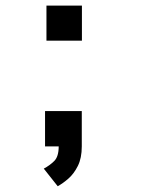

<svg xmlns="http://www.w3.org/2000/svg" viewBox="-20 -520 515 682"><path d="M145 -500H271V-375.5H145ZM140 0V-125.5H270.5V0Q270.5 41.5 256.5 69.5Q242.5 97.5 222.5 114.8Q202.5 132 185 141.5L135.5 79Q157 67.5 172.8 51.8Q188.5 36 188.5 0Z"/></svg>

Font: Trispace SemiCondensed Medium
Style: Regular
Weight: 500
Width: 4
Designer: Tyler Finck
Foundry: Etcetera Type Company
Version: Version 1.210; ttfautohint (v1.8.3)